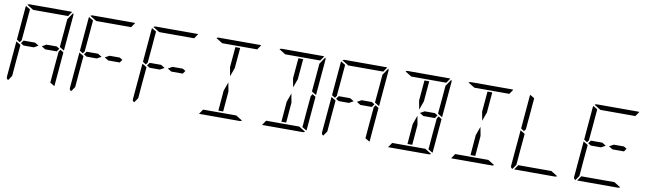

<svg xmlns="http://www.w3.org/2000/svg" viewBox="-48 -1724 8256 2448"><g transform="rotate(10 4080.0 -500.0)"><path d="M485 -531H617L655 -508L628 -469H479L429 -500ZM672 -498 714 -471 677 -41Q677 -34 674 -28L617 -62V-70L618 -82L619 -83L623 -134L634 -265L651 -450L652 -469ZM144 -502 102 -529 139 -959Q139 -966 142 -972L199 -938L198 -928V-918L193 -866L182 -735L165 -548L164 -531ZM82 -2Q56 -12 59 -41L99 -500V-505L133 -485L150 -474L158 -469L157 -452L140 -265L129 -134L125 -83L124 -82V-72L123 -62ZM240 -938 156 -990Q169 -1000 184 -1000H452H720Q730 -1000 734 -998L693 -938H663H477H415ZM331 -469H199L161 -492L188 -531H337L387 -500ZM757 -959 717 -500V-495L683 -515L666 -526L658 -531L659 -550L676 -735L687 -866L690 -897L750 -986Q759 -974 757 -959Z M1301 -531H1433L1471 -508L1444 -469H1295L1245 -500ZM960 -502 918 -529 955 -959Q955 -966 958 -972L1015 -938L1014 -928V-918L1009 -866L998 -735L981 -548L980 -531ZM898 -2Q872 -12 875 -41L915 -500V-505L949 -485L966 -474L974 -469L973 -452L956 -265L945 -134L941 -83L940 -82V-72L939 -62ZM1056 -938 972 -990Q985 -1000 1000 -1000H1268H1536Q1546 -1000 1550 -998L1509 -938H1479H1293H1231ZM1147 -469H1015L977 -492L1004 -531H1153L1203 -500Z M2117 -531H2249L2287 -508L2260 -469H2111L2061 -500ZM1776 -502 1734 -529 1771 -959Q1771 -966 1774 -972L1831 -938L1830 -928V-918L1825 -866L1814 -735L1797 -548L1796 -531ZM1714 -2Q1688 -12 1691 -41L1731 -500V-505L1765 -485L1782 -474L1790 -469L1789 -452L1772 -265L1761 -134L1757 -83L1756 -82V-72L1755 -62ZM1872 -938 1788 -990Q1801 -1000 1816 -1000H2084H2352Q2362 -1000 2366 -998L2325 -938H2295H2109H2047ZM1963 -469H1831L1793 -492L1820 -531H1969L2019 -500Z M2873 -345 2851 -83H2789L2811 -345L2852 -460ZM2839 -655 2862 -918H2924L2901 -655L2860 -540ZM2688 -938 2604 -990Q2617 -1000 2632 -1000H2900H3168Q3178 -1000 3182 -998L3141 -938H3111H2925H2863ZM3024 -62 3108 -10Q3095 0 3080 0H2812H2553L2595 -62H2601H2787H2849Z M3689 -345 3667 -83H3605L3627 -345L3668 -460ZM3936 -498 3978 -471 3941 -41Q3941 -34 3938 -28L3881 -62V-70L3882 -82L3883 -83L3887 -134L3898 -265L3915 -450L3916 -469ZM3655 -655 3678 -918H3740L3717 -655L3676 -540ZM3504 -938 3420 -990Q3433 -1000 3448 -1000H3716H3984Q3994 -1000 3998 -998L3957 -938H3927H3741H3679ZM3840 -62 3924 -10Q3911 0 3896 0H3628H3369L3411 -62H3417H3603H3665ZM4021 -959 3981 -500V-495L3947 -515L3930 -526L3922 -531L3923 -550L3940 -735L3951 -866L3954 -897L4014 -986Q4023 -974 4021 -959Z M4565 -531H4697L4735 -508L4708 -469H4559L4509 -500ZM4752 -498 4794 -471 4757 -41Q4757 -34 4754 -28L4697 -62V-70L4698 -82L4699 -83L4703 -134L4714 -265L4731 -450L4732 -469ZM4224 -502 4182 -529 4219 -959Q4219 -966 4222 -972L4279 -938L4278 -928V-918L4273 -866L4262 -735L4245 -548L4244 -531ZM4162 -2Q4136 -12 4139 -41L4179 -500V-505L4213 -485L4230 -474L4238 -469L4237 -452L4220 -265L4209 -134L4205 -83L4204 -82V-72L4203 -62ZM4320 -938 4236 -990Q4249 -1000 4264 -1000H4532H4800Q4810 -1000 4814 -998L4773 -938H4743H4557H4495ZM4411 -469H4279L4241 -492L4268 -531H4417L4467 -500ZM4837 -959 4797 -500V-495L4763 -515L4746 -526L4738 -531L4739 -550L4756 -735L4767 -866L4770 -897L4830 -986Q4839 -974 4837 -959Z M5381 -531H5513L5551 -508L5524 -469H5375L5325 -500ZM5321 -345 5299 -83H5237L5259 -345L5300 -460ZM5568 -498 5610 -471 5573 -41Q5573 -34 5570 -28L5513 -62V-70L5514 -82L5515 -83L5519 -134L5530 -265L5547 -450L5548 -469ZM5287 -655 5310 -918H5372L5349 -655L5308 -540ZM5136 -938 5052 -990Q5065 -1000 5080 -1000H5348H5616Q5626 -1000 5630 -998L5589 -938H5559H5373H5311ZM5472 -62 5556 -10Q5543 0 5528 0H5260H5001L5043 -62H5049H5235H5297ZM5653 -959 5613 -500V-495L5579 -515L5562 -526L5554 -531L5555 -550L5572 -735L5583 -866L5586 -897L5646 -986Q5655 -974 5653 -959Z M6137 -345 6115 -83H6053L6075 -345L6116 -460ZM6103 -655 6126 -918H6188L6165 -655L6124 -540ZM5952 -938 5868 -990Q5881 -1000 5896 -1000H6164H6432Q6442 -1000 6446 -998L6405 -938H6375H6189H6127ZM6288 -62 6372 -10Q6359 0 6344 0H6076H5817L5859 -62H5865H6051H6113Z M6672 -502 6630 -529 6667 -959Q6667 -966 6670 -972L6727 -938L6726 -928V-918L6721 -866L6710 -735L6693 -548L6692 -531ZM6610 -2Q6584 -12 6587 -41L6627 -500V-505L6661 -485L6678 -474L6686 -469L6685 -452L6668 -265L6657 -134L6653 -83L6652 -82V-72L6651 -62ZM7104 -62 7188 -10Q7175 0 7160 0H6892H6633L6675 -62H6681H6867H6929Z M7829 -531H7961L7999 -508L7972 -469H7823L7773 -500ZM7488 -502 7446 -529 7483 -959Q7483 -966 7486 -972L7543 -938L7542 -928V-918L7537 -866L7526 -735L7509 -548L7508 -531ZM7426 -2Q7400 -12 7403 -41L7443 -500V-505L7477 -485L7494 -474L7502 -469L7501 -452L7484 -265L7473 -134L7469 -83L7468 -82V-72L7467 -62ZM7584 -938 7500 -990Q7513 -1000 7528 -1000H7796H8064Q8074 -1000 8078 -998L8037 -938H8007H7821H7759ZM7920 -62 8004 -10Q7991 0 7976 0H7708H7449L7491 -62H7497H7683H7745ZM7675 -469H7543L7505 -492L7532 -531H7681L7731 -500Z"/></g></svg>

Font: DSEG14 Modern
Style: Light Italic
Weight: 300
Italic angle: -5°
Designer: Keshikan(Twitter:@keshinomi_88pro)
Version: Version 0.46